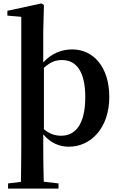

<svg xmlns="http://www.w3.org/2000/svg" viewBox="-20 -839 698 1119"><path d="M236 -444C278 -482 310 -489 342 -489C424 -489 477 -423 477 -273C477 -111 417 -48 337 -48C301 -48 269 -58 236 -86ZM232 -651 236 -810 221 -819 23 -776V-748L104 -741V16C104 77 103 149 102 221L27 230V260H321V230L235 220C233 148 232 77 232 16V-56C276 -4 328 16 381 16C512 16 617 -96 617 -274C617 -450 523 -551 401 -551C339 -551 280 -528 232 -475Z"/></svg>

Font: Noto Serif CJK JP
Style: Bold
Weight: 700
Designer: Ryoko NISHIZUKA 西塚涼子 (kana & ideographs); Frank Grießhammer (Latin, Greek & Cyrillic); Wenlong ZHANG 张文龙 (bopomofo); San
Foundry: Adobe Systems Incorporated
Version: Version 1.000;PS 1;hotconv 16.6.53;makeotf.lib2.5.65590